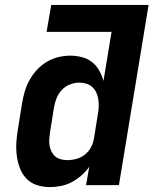

<svg xmlns="http://www.w3.org/2000/svg" viewBox="-20 -755 640 783"><path d="M183 8Q155 8 129.5 -0.5Q104 -9 86.5 -28Q69 -47 60 -72Q51 -97 48 -124Q45 -151 47 -178.5Q49 -206 54 -234L70 -334Q74 -358 81 -382Q88 -406 100.5 -428.5Q113 -451 131 -470.5Q149 -490 171 -503Q193 -516 217.5 -522Q242 -528 266 -528Q291 -528 314 -522Q337 -516 355 -502Q373 -488 384.5 -467.5Q396 -447 402 -425L435 -625H170L189 -735H586L465 0H331L344 -75Q330 -55 311.5 -39Q293 -23 272 -12Q251 -1 228 3.5Q205 8 183 8ZM254 -102Q273 -102 291.5 -107Q310 -112 325.5 -124Q341 -136 350.5 -153.5Q360 -171 363 -189L379 -289Q382 -304 382.5 -319.5Q383 -335 381 -349.5Q379 -364 373 -377Q367 -390 357 -399.5Q347 -409 333 -413.5Q319 -418 303 -418Q284 -418 265 -410.5Q246 -403 232 -388Q218 -373 210.5 -354Q203 -335 200 -316L184 -216Q182 -202 181 -188.5Q180 -175 182 -162Q184 -149 190 -137Q196 -125 205.5 -117Q215 -109 228 -105.5Q241 -102 254 -102Z"/></svg>

Font: Iosevka SS04 XBd Ex Obl
Style: Regular
Weight: 800
Width: 7
Italic angle: -9°
Monospace: yes
Designer: Belleve Invis
Foundry: Belleve Invis
Version: Version 19.0.0; ttfautohint (v1.8.4)